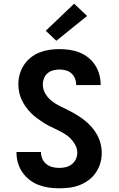

<svg xmlns="http://www.w3.org/2000/svg" viewBox="-20 -1008 640 1036"><path d="M299 8Q271 8 243 4Q215 0 188.5 -10Q162 -20 139.5 -37.5Q117 -55 101 -78Q85 -101 77 -128.5Q69 -156 69 -184Q69 -185 69 -186Q69 -187 69 -188H201Q201 -188 201 -187.5Q201 -187 201 -186Q201 -168 208.5 -151Q216 -134 230.5 -122.5Q245 -111 263 -106.5Q281 -102 299 -102Q317 -102 334.5 -106Q352 -110 366.5 -121Q381 -132 389 -148.5Q397 -165 397 -183Q397 -205 387 -224.5Q377 -244 362 -259.5Q347 -275 328.5 -286Q310 -297 290.5 -306.5Q271 -316 251.5 -325.5Q232 -335 214 -346.5Q196 -358 178.5 -371Q161 -384 146 -399.5Q131 -415 118.5 -432.5Q106 -450 97 -469.5Q88 -489 83.5 -510.5Q79 -532 79 -553Q79 -581 86.5 -607.5Q94 -634 109 -657Q124 -680 146 -697.5Q168 -715 193.5 -725Q219 -735 246.5 -739Q274 -743 301 -743Q329 -743 356 -739Q383 -735 408.5 -725Q434 -715 456 -697.5Q478 -680 493 -657Q508 -634 515.5 -607Q523 -580 523 -553Q523 -552 523 -551Q523 -550 523 -549H391Q391 -549 391 -549.5Q391 -550 391 -551Q391 -568 384.5 -584.5Q378 -601 365 -612.5Q352 -624 335 -628.5Q318 -633 301 -633Q284 -633 267 -628.5Q250 -624 237 -613Q224 -602 217.5 -585.5Q211 -569 211 -552Q211 -526 224.5 -503Q238 -480 258 -464Q278 -448 301.5 -436.5Q325 -425 348 -413.5Q371 -402 393.5 -388.5Q416 -375 436 -359Q456 -343 473.5 -323.5Q491 -304 503.5 -281.5Q516 -259 522.5 -233.5Q529 -208 529 -182Q529 -154 521 -127Q513 -100 497 -76.5Q481 -53 458 -36Q435 -19 409 -9Q383 1 355 4.5Q327 8 299 8ZM284 -788 227 -842 380 -988 450 -922Z"/></svg>

Font: Iosevka SS04 XBd Ex
Style: Regular
Weight: 800
Width: 7
Monospace: yes
Designer: Belleve Invis
Foundry: Belleve Invis
Version: Version 19.0.0; ttfautohint (v1.8.4)